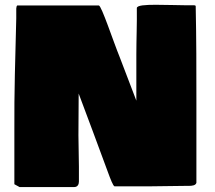

<svg xmlns="http://www.w3.org/2000/svg" viewBox="-20 -756 883 790"><path d="M39.1 2 60.5 13.7H285.2C299.8 13.7 304.7 2 304.7 -8.8V-70.3C304.7 -113.3 302.7 -156.2 302.7 -199.2C302.7 -256.8 303.7 -313.5 303.7 -371.1C343.4 -264.3 383.8 -158.2 422.9 -50.8C434.6 -18.6 445.3 8.8 451.2 10.7H594.7C645.5 10.7 693.4 8.8 744.1 8.8H756.8C771.5 8.8 785.2 6.8 788.1 -3.9V-342.8C788.1 -471.7 788.1 -595.7 785.2 -731.4C785.2 -732.4 782.2 -734.4 777.3 -734.4H740.2C715.8 -734.4 665 -736.3 621.1 -736.3C579.1 -736.3 543 -734.4 543 -722.7C543.9 -657.2 541 -593.8 541 -531.2V-341.8L472.7 -520.5C446.3 -585 397.5 -733.4 386.7 -733.4H50.8C48.8 -732.4 46.9 -725.6 46.9 -720.7V-680.7C43 -525.4 38.1 -374 39.1 -218.8ZM785.2 -730.5V-732.4Z"/></svg>

Font: Bowlby One SC
Style: Regular
Weight: 400
Width: 1
Version: Version 1.2